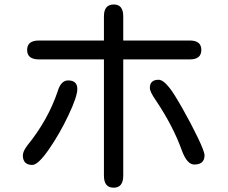

<svg xmlns="http://www.w3.org/2000/svg" viewBox="-20 -786 1040 874"><path d="M103.5 -558.6Q103.5 -601.6 157.2 -601.6H453.1V-711.9Q453.1 -765.6 498 -765.6Q541 -765.6 541 -711.9V-601.6H843.8Q896.5 -601.6 896.5 -558.6Q896.5 -515.6 843.8 -515.6H541V13.7Q541 68.4 497.1 68.4Q453.1 68.4 453.1 13.7V-515.6H157.2Q103.5 -515.6 103.5 -558.6ZM752 -385.7Q771.5 -361.3 810.5 -292.5Q849.6 -223.6 880.4 -159.7Q911.1 -95.7 911.1 -79.1Q911.1 -37.1 864.3 -37.1Q831.1 -37.1 807.6 -101.6Q768.6 -210.9 689.5 -329.1Q662.1 -368.2 662.1 -385.7Q662.1 -422.9 702.1 -422.9Q722.7 -422.9 752 -385.7ZM332 -380.9Q332 -346.7 291.5 -261.2Q251 -175.8 202.1 -105.5Q153.3 -35.2 127 -35.2Q84 -35.2 84 -79.1Q84 -96.7 104.5 -124Q198.2 -239.3 242.2 -369.1Q256.8 -419.9 290 -419.9Q332 -419.9 332 -380.9Z"/></svg>

Font: FakePearl
Style: Regular
Weight: 400
Version: Version 1.2